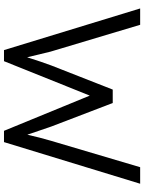

<svg xmlns="http://www.w3.org/2000/svg" viewBox="103 -844 740 987"><g transform="rotate(90 473.5 -350.0)"><path d="M237 0 23 -700H107L245 -239Q248 -229 274 -119Q298 -195 316 -243L440 -559H509L630 -243Q635 -230 672 -120Q686 -183 703 -241L839 -700H924L710 0H652L471 -441L294 0Z"/></g></svg>

Font: Easer Grotesk Light
Style: Regular
Weight: 300
Designer: Boardeaser, Bonnie Shaver-Troup, Thomas Jockin
Foundry: Lexend
Version: Version 1.008;Glyphs 3.1.2 (3151)